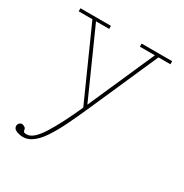

<svg xmlns="http://www.w3.org/2000/svg" viewBox="-158 -530 883 921"><g transform="rotate(30 284.0 -69.5)"><path d="M71 264Q61 262 51.5 256.5Q42 251 40 239Q39 227 48.5 219Q58 211 71 218Q82 223 83 230.5Q84 238 87 243Q90 248 108 247Q142 244 183.5 178Q225 112 275 0L101 -389H25V-406H194V-389H121L285 -22L447 -389H364V-406H533V-389H467L306 -24Q277 42 250 98Q223 154 195.5 195Q168 236 137.5 254.5Q107 273 71 264Z"/></g></svg>

Font: Grandiflora One
Style: Regular
Weight: 400
Designer: Haesung Cho
Foundry: JAMO
Version: Version 1.000; ttfautohint (v1.8.4.7-5d5b);gftools[0.9.28]